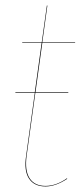

<svg xmlns="http://www.w3.org/2000/svg" viewBox="-20 -671 305 700"><path d="M253.9 -515.1H134.3L109.4 -335H229V-333H108.9L77.1 -103Q69.8 -49.3 87.9 -21.2Q106 6.8 146 6.8Q184.6 6.8 224.1 -21L225.1 -19Q183.1 8.8 146 8.8Q104.5 8.8 85.7 -20Q66.9 -48.8 75.2 -103L106.9 -333H36.1V-335H106.9L131.8 -515.1H61V-517.1H132.3L150.9 -650.9H152.8L134.3 -517.1H253.9Z"/></svg>

Font: Fira Sans Compressed Two
Style: Italic
Weight: 100
Width: 3
Italic angle: -8°
Designer: Carrois Corporate & Edenspiekermann AG
Foundry: Carrois Corporate GbR & Edenspiekermann AG
Version: Version 4.203;PS 004.203;hotconv 1.0.88;makeotf.lib2.5.64775